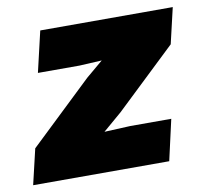

<svg xmlns="http://www.w3.org/2000/svg" viewBox="-86 -568 682 635"><g transform="rotate(-10 254.5 -250.0)"><path d="M-24 0 4 -119 214 -319 271 -367 196 -363H56L88 -500H533L505 -380L302 -187L239 -133L326 -137H464L433 0Z"/></g></svg>

Font: Work Sans ExtraBold
Style: Italic
Weight: 800
Italic angle: -13°
Designer: Wei Huang
Foundry: Wei Huang
Version: Version 2.012; ttfautohint (v1.8.3)